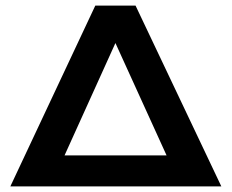

<svg xmlns="http://www.w3.org/2000/svg" viewBox="-20 -667 829 687"><path d="M17 0 321 -647H465L772 0ZM211 -111H576L393 -513Z"/></svg>

Font: Syne Modified
Style: Bold
Weight: 700
Designer: Lucas Descroix
Foundry: Bonjour Monde
Version: Version 2.200